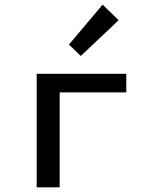

<svg xmlns="http://www.w3.org/2000/svg" viewBox="-20 -807 640 827"><path d="M138 0V-489H524V-409H237V0ZM328 -566 277 -615 422 -787 491 -720Z"/></svg>

Font: Source Code Pro Medium
Style: Regular
Weight: 500
Monospace: yes
Designer: Paul D. Hunt, Teo Tuominen
Foundry: Adobe Systems Incorporated
Version: Version 2.030;PS 1.000;hotconv 16.6.51;makeotf.lib2.5.65220